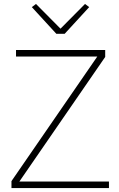

<svg xmlns="http://www.w3.org/2000/svg" viewBox="-20 -951 601 971"><path d="M307 -780 431 -915 410 -931 286 -806 162 -931 141 -915 265 -780ZM531 -33H78L512 -663V-698H61V-665H472L38 -35V0H531Z"/></svg>

Font: IBM Plex Thai ExtraLight
Style: Regular
Weight: 200
Designer: Mike Abbink, Paul van der Laan, Pieter van Rosmalen, Ben Mitchell, Mark Frömberg
Foundry: Bold Monday
Version: Version 1.0